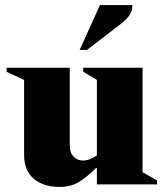

<svg xmlns="http://www.w3.org/2000/svg" viewBox="-20 -727 649 757"><path d="M213 10Q152 10 113.5 -22Q75 -54 75 -117V-412L6 -444V-460H255V-154Q255 -125 270 -109.5Q285 -94 308 -94Q321 -94 335.5 -100Q350 -106 362 -114V-412L308 -444V-460H542V-48L599 -16V0H362V-64H358Q325 -31 293 -10.5Q261 10 213 10ZM294 -530 374 -707H502Q502 -686 492 -669.5Q482 -653 458 -634L323 -530Z"/></svg>

Font: Spectral ExtraBold
Style: Regular
Weight: 800
Designer: Jean-Baptiste Levee
Foundry: Production Type
Version: Version 2.001